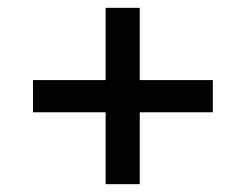

<svg xmlns="http://www.w3.org/2000/svg" viewBox="-20 -593 626 489"><path d="M249 -124V-307H64V-389H249V-573H336V-389H522V-307H336V-124Z"/></svg>

Font: MuseoModerno Thin
Style: Regular
Weight: 400
Version: Version 1.003